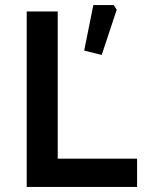

<svg xmlns="http://www.w3.org/2000/svg" viewBox="-20 -735 583 755"><path d="M85 0V-690H207V-111H519V0ZM311 -536 347 -715H427L439 -697L380 -519Z"/></svg>

Font: Oxanium SemiBold
Style: Regular
Weight: 600
Designer: Severin Meyer
Version: Version 2.000